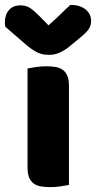

<svg xmlns="http://www.w3.org/2000/svg" viewBox="-57 -760 394 788"><path d="M226 -1Q215 1 193.5 4.5Q172 8 150 8Q128 8 110.5 5Q93 2 81 -7Q69 -16 62.5 -31.5Q56 -47 56 -72V-479Q67 -481 88.5 -484.5Q110 -488 132 -488Q154 -488 171.5 -485Q189 -482 201 -473Q213 -464 219.5 -448.5Q226 -433 226 -408ZM142 -656Q175 -685 194 -704Q213 -723 232 -740Q271 -740 294 -721.5Q317 -703 317 -674Q317 -654 306 -639Q295 -624 269 -603L224 -566Q206 -552 186.5 -543.5Q167 -535 145 -535Q131 -535 120 -537Q109 -539 97 -544.5Q85 -550 71 -560Q57 -570 39 -586L-35 -650Q-36 -655 -36.5 -659Q-37 -663 -37 -668Q-37 -699 -20.5 -718.5Q-4 -738 27 -738Q50 -738 66 -727.5Q82 -717 108 -691Z"/></svg>

Font: Baloo Thambi
Style: Regular
Weight: 400
Designer: Aadarsh Rajan and Ek Type
Foundry: Ek Type
Version: Version 1.100;PS 1.000;hotconv 1.0.88;makeotf.lib2.5.647800;